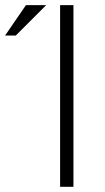

<svg xmlns="http://www.w3.org/2000/svg" viewBox="-44 -718 405 738"><path d="M55.7 -698.2H133.3L16.6 -581.5H-24.4ZM238.3 -698.2V0H187V-698.2Z"/></svg>

Font: Voltera Light
Style: Light
Weight: 300
Designer: Bernd Montag
Version: Version 1.301